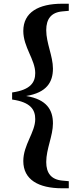

<svg xmlns="http://www.w3.org/2000/svg" viewBox="-20 -830 423 1030"><path d="M349 -772V-810H313C187 -810 105 -764 105 -664C105 -577 169 -510 169 -438C169 -389 145 -348 45 -334V-296C145 -282 169 -241 169 -191C169 -120 105 -53 105 34C105 134 187 180 313 180H349V142L316 139C255 134 228 99 228 39C228 -31 264 -101 264 -168C264 -240 231 -297 120 -315C231 -333 264 -390 264 -462C264 -529 228 -599 228 -668C228 -729 255 -764 316 -769Z"/></svg>

Font: Noto Serif TC Black
Style: Regular
Weight: 900
Version: Version 1.001;PS 1.001;hotconv 16.6.54;makeotf.lib2.5.65590